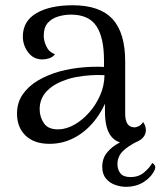

<svg xmlns="http://www.w3.org/2000/svg" viewBox="-20 -541 616 737"><path d="M470.2 10Q427.4 10 405.2 -19.7Q382.9 -49.4 382.9 -113.6V-202.8L401.5 -194Q384.5 -133.6 350.3 -87.1Q316.2 -40.6 270 -14.8Q223.8 11.1 169.8 11.1Q111.2 11.1 78.2 -20.5Q45.3 -52.2 45.3 -104.8Q45.3 -146.3 66.7 -177.9Q88.1 -209.5 125.6 -231.9Q163.2 -254.2 210.6 -267.3Q252.8 -278.3 297.2 -282.3Q341.5 -286.2 379.2 -284V-309.5Q379.2 -397 349.9 -441Q320.6 -484.9 252.1 -484.9Q227.7 -484.9 203.3 -477.7Q178.9 -470.5 163.4 -453.1Q147.9 -435.8 147.9 -403.9Q147.9 -384.5 157.9 -362.9Q167.8 -341.4 191 -332.6Q182.2 -321.7 168.9 -317.3Q155.6 -312.9 142.8 -312.9Q108.3 -312.9 88 -340.2Q67.7 -367.5 67.7 -400.5Q67.7 -460 119.7 -490.4Q171.8 -520.8 259 -520.8Q362.9 -520.8 411.7 -468.1Q460.5 -415.4 460.5 -305.4V-105.2Q460.5 -52.2 496.2 -52.2Q503.8 -52.2 513.7 -57.3Q523.5 -62.5 529.1 -72.7Q535 -64.8 537.5 -56.6Q539.9 -48.4 539.9 -41.5Q539.9 -19.5 519.8 -4.8Q499.7 10 470.2 10ZM206.2 -44.5Q235.5 -45.5 266 -62.7Q296.5 -80 322.3 -109.2Q348.2 -138.3 364.4 -175.2Q380.5 -212.2 381.1 -252.4Q357.8 -254 329.4 -252.2Q301.1 -250.5 274 -245.5Q246.8 -240.5 226 -232Q182.1 -216.3 157.2 -188.5Q132.2 -160.7 132.2 -121.5Q132.2 -91.7 149 -67.4Q165.8 -43.2 206.2 -44.5ZM463.2 176.1Q442.6 176.1 421.6 168.5Q400.5 161 386.5 144Q372.5 127.1 372.5 99.3Q372.5 67.1 390.9 44.5Q409.4 21.9 438.7 6.5Q467.9 -8.9 499.4 -17.4L508.5 1.3Q471.8 19.3 451.3 39.5Q430.8 59.7 430.8 89.8Q430.8 109.6 442.2 124.2Q453.6 138.7 480.5 138.7Q512.1 138.7 533.1 120.9Q554.2 103.1 564.5 84.5Q571.3 88.4 574.5 94.5Q577.6 100.6 574.2 109.8Q562.2 137.8 532.7 157Q503.2 176.1 463.2 176.1Z"/></svg>

Font: Arima Thin
Style: Regular
Weight: 100
Designer: Joana Correia and Natanael Gama
Foundry: NDISCOVER
Version: Version 1.101;gftools[0.9.23]